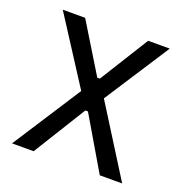

<svg xmlns="http://www.w3.org/2000/svg" viewBox="-100 -605 659 693"><g transform="rotate(20 229.5 -258.0)"><path d="M19 0 189 -263 26 -516H112L227 -328H237L354 -516H437L275 -266L442 0H356L237 -202H227L102 0Z"/></g></svg>

Font: IBM Plex Sans Cond
Style: Regular
Weight: 400
Width: 3
Designer: Mike Abbink, Paul van der Laan, Pieter van Rosmalen
Foundry: Bold Monday
Version: Version 1.3